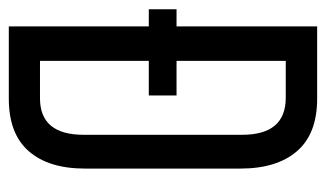

<svg xmlns="http://www.w3.org/2000/svg" viewBox="-172 -568 740 436"><g transform="rotate(90 198.0 -350.0)"><path d="M40 -700.2H204.1Q283.7 -700.2 323.2 -654.5Q362.8 -608.9 362.8 -525.9V-172.9Q362.8 -90.3 323.2 -45.2Q283.7 0 204.1 0H40V-317.9H1V-380.9H40ZM196.8 -380.9V-317.9H118.2V-70.8H203.1Q286.1 -70.8 286.1 -169.9V-529.8Q286.1 -628.9 202.1 -628.9H118.2V-380.9Z"/></g></svg>

Font: Bebas Neue Regular
Style: Regular
Weight: 400
Designer: Ryoichi Tsunekawa
Foundry: Ryoichi Tsunekawa
Version: Version 001.003